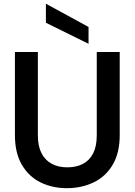

<svg xmlns="http://www.w3.org/2000/svg" viewBox="-20 -972 704 1004"><path d="M330 12Q254 12 192.5 -18Q131 -48 94.5 -110Q58 -172 58 -266V-700H178V-265Q178 -208 197 -171Q216 -134 250.5 -115.5Q285 -97 332 -97Q380 -97 414.5 -115.5Q449 -134 467.5 -171Q486 -208 486 -265V-700H606V-266Q606 -172 569 -110Q532 -48 469 -18Q406 12 330 12ZM443 -743 220 -853V-952H221L443 -831Z"/></svg>

Font: DM Sans 28pt SemiBold
Style: Regular
Weight: 600
Version: Version 4.004;gftools[0.9.30]